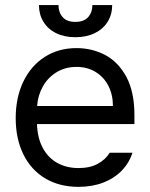

<svg xmlns="http://www.w3.org/2000/svg" viewBox="-20 -727 593 758"><path d="M42 -260.7Q42 -341.8 72 -404.5Q102.1 -467.3 156.5 -502.2Q210.9 -537.1 282.2 -537.1Q342.3 -537.1 394 -510.5Q445.8 -483.9 478.3 -424.6Q510.7 -365.2 510.7 -272.5V-237.3H126Q127.9 -182.1 148.9 -143.1Q169.9 -104 206.3 -83.7Q242.7 -63.5 290 -63.5Q335 -63.5 366 -80.3Q397 -97.2 413.1 -124H502.9Q490.2 -84 460.7 -53.5Q431.2 -22.9 387.5 -6.1Q343.8 10.7 290 10.7Q214.4 10.7 158.2 -22.9Q102.1 -56.6 72 -118.2Q42 -179.7 42 -260.7ZM425.8 -308.6Q425.8 -353 408 -387.9Q390.1 -422.9 357.4 -442.9Q324.7 -462.9 282.2 -462.9Q237.8 -462.9 203.4 -441.9Q168.9 -420.9 149.2 -385.5Q129.4 -350.1 126.5 -308.6ZM277.3 -580.1Q233.9 -580.1 201.4 -596.2Q168.9 -612.3 151.4 -641.1Q133.8 -669.9 133.8 -707H210.9Q210.9 -678.2 227.3 -659.4Q243.7 -640.6 277.3 -640.6Q311.5 -640.6 328.1 -659.4Q344.7 -678.2 344.7 -707H422.9Q422.9 -669.9 405 -641.1Q387.2 -612.3 354.2 -596.2Q321.3 -580.1 277.3 -580.1Z"/></svg>

Font: WEMIX Pretendard
Style: Regular
Weight: 400
Designer: Base glyphs from Inter by Rasmus Andersson; Hangeul glyphs from Noto Sans CJK(Source Han Sans) by Jang Soo-young and Kan
Foundry: Kil Hyung-jin
Version: Version 1.000